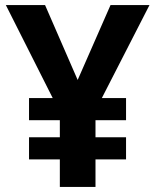

<svg xmlns="http://www.w3.org/2000/svg" viewBox="-20 -734 612 754"><path d="M285 -420 414 -714H567L380 -349H475V-262H355V-195H475V-108H355V0H215V-108H94V-195H215V-262H94V-349H187L3 -714H157Z"/></svg>

Font: Noto Sans Hebrew
Style: Bold
Weight: 700
Designer: Monotype Design Team
Foundry: Monotype Imaging Inc.
Version: Version 2.003